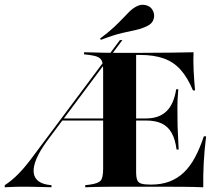

<svg xmlns="http://www.w3.org/2000/svg" viewBox="-33 -792 948 812"><path d="M-12.9 0V-8.9Q16.1 -27.4 44.8 -56.5Q73.4 -85.5 106.5 -130.6L474.2 -622.6H484.7L166.1 -196Q135.5 -154 121.4 -121Q107.3 -87.9 109.3 -63.7Q111.3 -39.5 130.2 -25.4Q149.2 -11.3 184.7 -8.9V0Q162.1 -0.8 143.1 -1.2Q124.2 -1.6 105.6 -2Q87.1 -2.4 66.9 -2.4Q50 -2.4 32.7 -2Q15.3 -1.6 -12.9 0ZM225 -282.3 231.5 -291.1H673.4V-282.3ZM462.1 -2.4Q434.7 -2.4 409.3 -2Q383.9 -1.6 363.3 -1.2Q342.7 -0.8 327.4 0V-8.9L347.6 -11.3Q382.3 -16.1 392.7 -28.2Q403.2 -40.3 403.2 -78.2V-492.7Q403.2 -518.5 398.8 -531.5Q394.4 -544.4 381.9 -550.4Q369.4 -556.5 345.2 -559.7L322.6 -562.1V-571Q337.9 -571 359.3 -570.2Q380.6 -569.4 406.9 -569Q433.1 -568.5 462.1 -568.5H473.4H563.7Q641.1 -568.5 693.5 -569.4Q746 -570.2 785.5 -571Q783.9 -533.9 785.9 -493.5Q787.9 -453.2 791.9 -409.7H783.1Q760.5 -463.7 731 -496.8Q701.6 -529.8 659.7 -544.8Q617.7 -559.7 558.9 -559.7H542.7V-66.1Q542.7 -42.7 547.2 -31Q551.6 -19.4 564.9 -15.3Q578.2 -11.3 604 -11.3H605.6Q649.2 -11.3 683.5 -24.2Q717.7 -37.1 744.4 -62.5Q771 -87.9 791.5 -126.2Q812.1 -164.5 829 -215.3H838.7Q831.5 -158.1 828.6 -103.6Q825.8 -49.2 826.6 0Q788.7 -1.6 738.7 -2Q688.7 -2.4 613.7 -2.4H473.4ZM713.7 -159.7Q708.1 -203.2 692.7 -230.2Q677.4 -257.3 650.8 -269.8Q624.2 -282.3 584.7 -282.3V-291.1Q639.5 -291.1 671 -321.4Q702.4 -351.6 712.1 -414.5H721Q716.9 -364.5 717.3 -338.3Q717.7 -312.1 717.7 -287.1Q717.7 -272.6 718.1 -257.3Q718.5 -241.9 719.8 -219.4Q721 -196.8 722.6 -159.7ZM393.5 -623.4 390.3 -629Q425 -654.8 448 -676.2Q471 -697.6 486.3 -714.1Q501.6 -730.6 514.9 -743.5Q528.2 -756.5 545.2 -765.3Q562.9 -775 583.9 -770.2Q604.8 -765.3 613.7 -746.8Q622.6 -729 616.5 -710.5Q610.5 -691.9 590.3 -682.3Q567.7 -671 543.1 -665.7Q518.5 -660.5 483.5 -652.4Q448.4 -644.4 393.5 -623.4Z"/></svg>

Font: Playfair 144pt SemiExpanded ExtraBold
Style: Regular
Weight: 800
Width: 6
Designer: Claus Eggers Sørensen
Foundry: Claus Eggers Sørensen
Version: Version 2.203